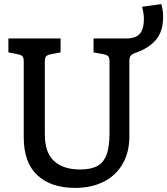

<svg xmlns="http://www.w3.org/2000/svg" viewBox="-20 -908 817 938"><path d="M96 -237V-605Q96 -625 90.5 -632Q85 -639 67 -643L21 -652V-720H276V-652L228 -643Q210 -639 204.5 -632Q199 -625 199 -605V-251Q199 -163 244 -121.5Q289 -80 371 -80Q422 -80 453 -95.5Q484 -111 499.5 -149.5Q515 -188 515 -257V-605Q515 -625 509.5 -632Q504 -639 486 -643L437 -652V-720H596Q643 -720 663 -743Q683 -766 683 -816Q683 -841 674 -875L768 -888Q777 -857 777 -828Q777 -754 741.5 -713Q706 -672 645 -651Q627 -645 619.5 -637Q612 -629 612 -610V-242Q612 -164 579 -107Q546 -50 486 -20Q426 10 347 10Q229 10 162.5 -52Q96 -114 96 -237Z"/></svg>

Font: Enriqueta Medium
Style: Regular
Weight: 500
Designer: Viviana Monsalve, Gustavo Ibarra
Foundry: 72Puntos
Version: Version 2.000